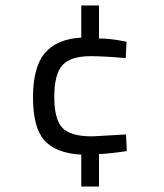

<svg xmlns="http://www.w3.org/2000/svg" viewBox="-20 -603 600 704"><path d="M278 81V-36Q185 -41 143 -88Q101 -135 101 -246Q101 -357 144.5 -408.5Q188 -460 278 -465V-583H343V-462Q382 -462 428 -453L444 -450L441 -390Q362 -397 312 -397Q238 -397 208.5 -363.5Q179 -330 179 -248Q179 -166 208.5 -134.5Q238 -103 318 -103L442 -110L445 -49Q385 -40 343 -38V81Z"/></svg>

Font: Titillium Web
Style: Regular
Weight: 400
Version: Version 1.001;PS 57.000;hotconv 1.0.70;makeotf.lib2.5.55311